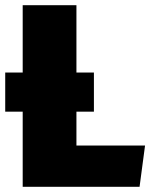

<svg xmlns="http://www.w3.org/2000/svg" viewBox="-20 -716 586 736"><path d="M273 -158V-288H340V-438H273V-696H67V-438H0V-288H67V0H515L536 -158Z"/></svg>

Font: Fira Sans Heavy
Style: Regular
Weight: 900
Designer: bBox Type GmbH & Carrois Corporate GbR & Edenspiekermann AG
Foundry: bBox Type GmbH & Carrois Corporate GbR & Edenspiekermann AG
Version: Version 4.300;PS 004.300;hotconv 1.0.88;makeotf.lib2.5.64775